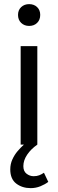

<svg xmlns="http://www.w3.org/2000/svg" viewBox="-20 -714 286 948"><path d="M131.5 214.9Q89.6 214.9 60.2 192.4Q30.7 169.9 30.7 122.3Q30.7 95.8 41 73.3Q51.2 50.7 66.7 32.5Q82.2 14.3 98 0H82V-486.1H164.3V0Q132.6 22.1 114 49.9Q95.3 77.8 95.3 106.3Q95.3 131.8 111.3 143.9Q127.3 156 146 156Q161.9 156 173.7 151.4Q185.5 146.8 197 139L218.4 184Q202.7 196.2 179.7 205.6Q156.7 214.9 131.5 214.9ZM123.8 -586Q100.1 -586 84.5 -601Q69 -616 69 -640.4Q69 -664.2 84.5 -678.9Q100.1 -693.6 123.8 -693.6Q148.1 -693.6 163.3 -678.9Q178.6 -664.2 178.6 -640.4Q178.6 -616 163.3 -601Q148.1 -586 123.8 -586Z"/></svg>

Font: Source Sans Variable
Style: Regular
Weight: 200
Designer: Paul D. Hunt
Foundry: Adobe Systems Incorporated
Version: Version 3.006;hotconv 1.0.111;makeotfexe 2.5.65597